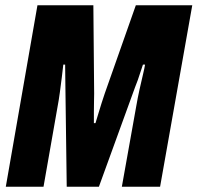

<svg xmlns="http://www.w3.org/2000/svg" viewBox="-20 -708 749 728"><path d="M2 0 122 -688H334L337 -352Q337 -345 336.5 -326Q336 -307 336 -284Q336 -261 336 -241H342Q347 -258 353 -277.5Q359 -297 365 -316.5Q371 -336 377 -353L495 -688H709L587 0H442L496 -302Q502 -337 509 -368.5Q516 -400 522 -425Q528 -450 530 -463H522Q518 -452 513 -436Q508 -420 502.5 -404.5Q497 -389 492 -377L355 0H233L228 -377Q228 -391 227.5 -417.5Q227 -444 227 -463H220Q218 -444 214.5 -416Q211 -388 207 -358Q203 -328 198 -302L145 0Z"/></svg>

Font: Archivo ExtraCondensed ExtraBold
Style: Italic
Weight: 800
Width: 2
Italic angle: -10°
Designer: Hector Gatti
Foundry: Omnibus-Type
Version: Version 2.001